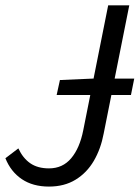

<svg xmlns="http://www.w3.org/2000/svg" viewBox="-21 -676 518 708"><path d="M187.9 -325.7 200 -380.9 319.3 -386.1H474L461.9 -325.7ZM159.5 12Q100.1 12 59.5 -15.4Q18.8 -42.8 -1.1 -92.5L46.7 -128.8Q63.1 -93.2 90.4 -74.1Q117.8 -55.1 159.7 -55.1Q210.1 -55.1 241.5 -92.5Q273 -129.8 286 -195.8L377.9 -656.3H455.7L361.4 -183.9Q350.8 -127.1 325 -82.9Q299.1 -38.7 257.7 -13.4Q216.3 12 159.5 12Z"/></svg>

Font: Source Sans 3 VF
Style: Italic
Weight: 200
Italic angle: -11°
Designer: Paul D. Hunt
Foundry: Adobe Systems Incorporated
Version: Version 3.042;hotconv 1.0.118;makeotfexe 2.5.65603